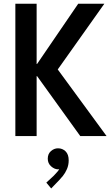

<svg xmlns="http://www.w3.org/2000/svg" viewBox="-20 -740 602 1044"><path d="M63.5 0V-719.7H179.2V-392.1H209.5L167.5 -371.6L405.3 -719.7H547.4L271.5 -330.6V-393.1L559.6 0H416.5L167.5 -345.7L209.5 -326.2H179.2V0ZM258.3 284.7 231.9 252.9 272.5 215.3Q283.2 204.6 292.2 193.8Q301.3 183.1 306.4 172.6Q311.5 162.1 311.5 153.3L327.1 151.9Q326.2 162.6 318.8 171.6Q311.5 180.7 295.4 180.7Q276.4 180.7 258.1 164.6Q239.7 148.4 239.7 123Q239.7 96.7 257.1 81.5Q274.4 66.4 295.4 66.4Q319.8 66.4 336.7 83Q353.5 99.6 353.5 131.8Q353.5 157.7 344 179.4Q334.5 201.2 321.8 216.8Q309.1 232.4 300.8 240.7Z"/></svg>

Font: Reddit Mono SemiBold
Style: Regular
Weight: 600
Monospace: yes
Designer: Stephen Hutchings
Foundry: Reddit
Version: Version 1.014